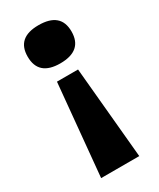

<svg xmlns="http://www.w3.org/2000/svg" viewBox="-175 -598 654 789"><g transform="rotate(-30 152.0 -203.5)"><path d="M101 -301H201L241 133H60ZM151 -540Q256 -540 256 -450Q256 -359 151 -359Q48 -359 48 -450Q48 -540 151 -540Z"/></g></svg>

Font: Bricolage Grotesque 10pt ExtraBold
Style: Regular
Weight: 800
Designer: Mathieu Triay
Foundry: Atelier Triay
Version: Version 1.000; ttfautohint (v1.8.4.7-5d5b);gftools[0.9.32]